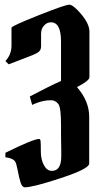

<svg xmlns="http://www.w3.org/2000/svg" viewBox="-20 -789 450 818"><path d="M241 -144 240 -214V-256Q240 -330 229 -345Q217 -362 197 -362Q163 -362 128 -347L117 -342L107 -378Q188 -421 240 -444V-612Q240 -694 197 -694Q180 -694 167.5 -680Q155 -666 155 -646V-591Q155 -578 146.5 -569.5Q138 -561 108 -550L17 -515L3 -529Q29 -556 29 -595V-671Q29 -678 143.5 -723.5Q258 -769 275 -769Q292 -769 326.5 -728Q361 -687 361 -654V-460Q361 -445 308 -418Q360 -358 360 -292V-92Q360 -70 240 -30.5Q120 9 86 9Q74 9 67.5 -12Q61 -33 55.5 -62.5Q50 -92 45 -100Q36 -115 3 -119V-138Q122 -197 147 -197Q152 -197 153 -186.5Q154 -176 154 -143Q154 -110 167 -85.5Q180 -61 201 -61Q241 -61 241 -123Z"/></svg>

Font: Pirata One
Style: Regular
Weight: 400
Designer: Rodrigo Fuenzalida, Nicolas Massi
Foundry: Rodrigo Fuenzalida, Nicolas Massi
Version: Version 1.001